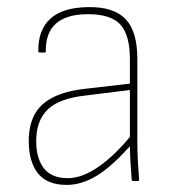

<svg xmlns="http://www.w3.org/2000/svg" viewBox="-20 -510 495 541"><path d="M355 0Q351 0 351 -4Q349 -29 347.5 -55.5Q346 -82 346 -106V-116V-343Q346 -411 319.5 -440.5Q293 -470 228 -470Q108 -470 109 -366Q109 -362 106 -362H92Q88 -362 88 -366Q87 -425 121.5 -457Q156 -489 229 -490Q300 -491 333.5 -456.5Q367 -422 367 -344V-111Q367 -82 368.5 -55.5Q370 -29 372 -4Q372 0 368 0ZM168 11Q113 11 87 -21.5Q61 -54 61 -113Q61 -156 77 -186.5Q93 -217 129 -235.5Q165 -254 222 -260L351 -275V-257L222 -241Q147 -233 114.5 -201.5Q82 -170 82 -113Q82 -64 103.5 -36Q125 -8 171 -8Q212 -8 259 -41Q306 -74 354 -134L355 -108Q298 -43 254.5 -16Q211 11 168 11Z"/></svg>

Font: Sofia Sans Semi Condensed Thin
Style: Regular
Weight: 250
Version: Version 4.100